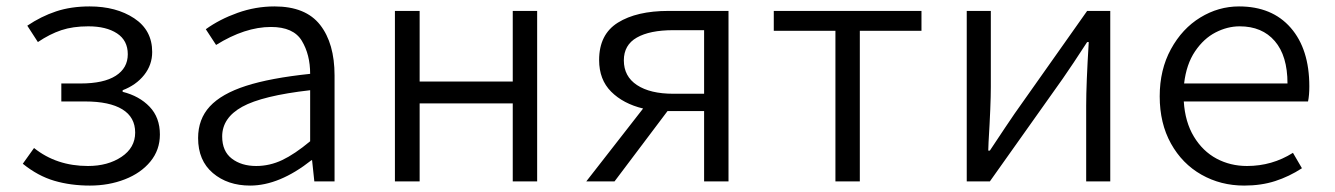

<svg xmlns="http://www.w3.org/2000/svg" viewBox="-20 -565 4158 598"><path d="M51 -55 86 -104Q156 -48 254 -48Q316 -48 358.5 -76.5Q401 -105 401 -152Q401 -200 361 -224.5Q321 -249 245 -249H171V-305H231Q303 -305 340.5 -329Q378 -353 378 -396Q378 -439 344.5 -461Q311 -483 255 -483Q207 -483 171 -471Q135 -459 98 -434L65 -485Q108 -514 154.5 -529.5Q201 -545 259 -545Q342 -545 398 -508Q454 -471 454 -403Q454 -363 429 -331.5Q404 -300 362 -284V-279Q414 -266 446 -232.5Q478 -199 478 -146Q478 -98 448.5 -62Q419 -26 369 -6.5Q319 13 260 13Q200 13 149 -2Q98 -17 51 -55Z M597 -135Q597 -194 633.5 -233.5Q670 -273 746 -297.5Q822 -322 946 -335Q946 -395 920 -438Q894 -481 824 -481Q743 -481 653 -425L621 -474Q664 -505 720 -525Q776 -545 835 -545Q932 -545 977 -487.5Q1022 -430 1022 -330V0H959L952 -66H950Q850 13 759 13Q689 13 643 -26Q597 -65 597 -135ZM946 -125V-284Q797 -267 734.5 -232.5Q672 -198 672 -140Q672 -94 702 -71Q732 -48 778 -48Q820 -48 859 -66.5Q898 -85 946 -125Z M1210 -531H1287V-311H1577V-531H1653V0H1577V-243H1287V0H1210Z M2173 -219H2059L1894 0H1806L1983 -227Q1921 -242 1883.5 -279.5Q1846 -317 1846 -378Q1846 -458 1904.5 -494.5Q1963 -531 2062 -531H2249V0H2173ZM2173 -273V-471H2077Q2004 -471 1963.5 -448Q1923 -425 1923 -377Q1923 -327 1964 -300Q2005 -273 2077 -273Z M2582 -469H2390V-531H2850V-469H2658V0H2582Z M2991 -531H3066V-294Q3066 -239 3059 -123L3058 -96H3063Q3120 -182 3140 -211L3366 -531H3438V0H3363V-236Q3363 -303 3371 -434H3366Q3320 -363 3290 -320L3063 0H2991Z M3592 -265Q3592 -348 3627 -412Q3662 -476 3718.5 -510.5Q3775 -545 3839 -545Q3942 -545 4000 -478.5Q4058 -412 4058 -296Q4058 -268 4054 -249H3667Q3671 -185 3698.5 -139.5Q3726 -94 3769 -71Q3812 -48 3864 -48Q3942 -48 4007 -89L4035 -41Q3995 -15 3951.5 -1Q3908 13 3855 13Q3782 13 3722 -21Q3662 -55 3627 -118Q3592 -181 3592 -265ZM3990 -305Q3990 -391 3950.5 -437Q3911 -483 3841 -483Q3803 -483 3766 -464Q3729 -445 3702 -405Q3675 -365 3668 -305Z"/></svg>

Font: Nebula Sans Book
Style: Regular
Weight: 400
Designer: Paul D. Hunt for Adobe (as Source Sans)
Foundry: Nebula Entertainment & Broadcasting LLC
Version: Version 1.010